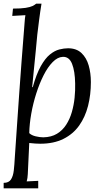

<svg xmlns="http://www.w3.org/2000/svg" viewBox="-31 -775 563 1050"><path d="M196 -755Q189 -713 183 -666.5Q177 -620 173 -586Q169 -542 164.5 -496Q160 -450 155 -401Q150 -352 145 -299L148 -298Q168 -370 192 -413Q216 -456 242 -477Q268 -498 293.5 -504.5Q319 -511 341 -511Q387 -511 414.5 -485Q442 -459 454 -417Q466 -375 466 -326Q466 -257 450.5 -196Q435 -135 402 -88.5Q369 -42 316 -15.5Q263 11 189 11Q177 11 161.5 10Q146 9 129 7L123 134Q122 154 121 177Q120 200 115 217Q131 216 146.5 215.5Q162 215 178 214V255H-11V225Q17 225 29 206.5Q41 188 44.5 156.5Q48 125 50 86Q57 -18 63 -104Q69 -190 74.5 -269.5Q80 -349 86.5 -433.5Q93 -518 101 -619Q103 -641 104 -658Q105 -675 108 -692Q90 -691 72 -690Q54 -689 36 -688L40 -728Q84 -728 109 -732Q134 -736 146.5 -742Q159 -748 167 -755ZM312 -464Q284 -463 257 -435.5Q230 -408 207.5 -363.5Q185 -319 167.5 -264.5Q150 -210 140 -153.5Q130 -97 129 -47Q141 -35 164 -29.5Q187 -24 206 -24Q250 -25 280.5 -43.5Q311 -62 331 -93Q351 -124 362 -162.5Q373 -201 377 -241Q381 -281 380 -318Q379 -386 363 -426Q347 -466 312 -464Z"/></svg>

Font: Lora Italic
Style: Italic
Weight: 400
Italic angle: -3°
Designer: Olga Karpushina, Alexei Vanyashin (Cyrillic)
Foundry: Cyreal
Version: Version 2.210; ttfautohint (v1.8.1.43-b0c9)